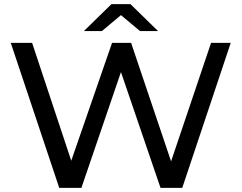

<svg xmlns="http://www.w3.org/2000/svg" viewBox="-20 -907 1166 927"><path d="M1094 -700 860 0H755L564 -559L373 0H266L32 -700H135L324 -131L521 -700H613L806 -128L999 -700ZM656 -757 564 -834 472 -757H385L518 -887H610L743 -757Z"/></svg>

Font: APTA Sans Medium
Style: Bold
Weight: 500
Version: Version 7.200